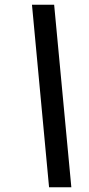

<svg xmlns="http://www.w3.org/2000/svg" viewBox="-20 -731 378 812"><path d="M115.2 -710.9H209L281.7 61H187.5Z"/></svg>

Font: RobotoCondensed-Italic
Style: Italic
Weight: 400
Designer: Google
Version: Version 1.200311; 2013